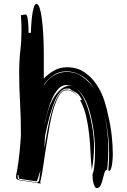

<svg xmlns="http://www.w3.org/2000/svg" viewBox="-20 -931 647 982"><path d="M189 -13Q186 -5 186 -1Q186 2 188 8L69 -11V-15Q62 -15 62 -27Q62 -35 64 -43Q66 -51 67 -56Q75 -104 79.5 -147Q84 -190 87 -238Q87 -332 82.5 -408.5Q78 -485 78 -559Q78 -622 84 -672Q90 -722 90 -776Q90 -814 87 -853L110 -857Q113 -857 116 -853.5Q119 -850 121 -839.5Q123 -829 124.5 -810.5Q126 -792 126 -763H138Q140 -831 147.5 -871Q155 -911 166 -911Q176 -911 183 -889.5Q190 -868 194.5 -832Q199 -796 201.5 -750Q204 -704 204 -655V-529Q224 -551 254.5 -569Q285 -587 322 -587Q376 -587 413.5 -560.5Q451 -534 476 -495.5Q501 -457 514.5 -413.5Q528 -370 534 -337Q539 -317 543.5 -292Q548 -267 551 -241Q554 -215 555.5 -189Q557 -163 557 -141Q557 -138 556.5 -124.5Q556 -111 554 -96Q552 -81 548 -69Q544 -57 537 -57Q535 -57 534 -58Q536 -81 537 -103Q538 -125 538 -148Q538 -201 531 -253Q525 -301 513 -350Q523 -306 528 -263Q534 -217 534 -171Q534 -116 528 -64Q518 -60 513.5 -45Q509 -30 505 -13Q501 4 494.5 17.5Q488 31 474 31Q469 31 465.5 24.5Q462 18 459 8.5Q456 -1 454.5 -12.5Q453 -24 453 -34Q453 -41 455 -46Q457 -51 459 -58Q463 -82 464.5 -106.5Q466 -131 466 -157Q466 -187 463 -224Q460 -261 453 -299Q446 -337 435 -372.5Q424 -408 407.5 -435.5Q391 -463 369 -479.5Q347 -496 319 -496Q297 -496 279.5 -477.5Q262 -459 248.5 -430.5Q235 -402 225.5 -367.5Q216 -333 209 -302V-297Q215 -328 224.5 -360Q234 -392 248.5 -419.5Q263 -447 283 -467Q303 -487 330 -493Q354 -493 373 -476Q392 -459 406.5 -431.5Q421 -404 431.5 -369.5Q442 -335 448.5 -301Q455 -267 458 -236.5Q461 -206 461 -186Q461 -154 458 -122.5Q455 -91 450 -61Q445 -104 443 -151Q441 -198 436 -244Q431 -290 421 -334.5Q411 -379 390 -418L399 -421Q390 -438 382.5 -446Q375 -454 368.5 -458Q362 -462 354 -465.5Q346 -469 336 -478H321Q287 -478 260 -414Q233 -350 210 -234L207 -171Q213 -212 222.5 -264.5Q232 -317 245.5 -363.5Q259 -410 277.5 -441.5Q296 -473 321 -473Q332 -473 347 -466Q362 -459 378 -438Q364 -454 350 -462Q336 -470 325 -470L318 -469Q298 -469 283 -444Q268 -419 255.5 -379.5Q243 -340 234 -289.5Q225 -239 217 -188.5Q209 -138 202.5 -91.5Q196 -45 189 -13ZM169 3Q175 1 176.5 -3Q178 -7 180 -7L187 -60L171 -10L168 -4Q151 -5 135 -8Q121 -10 105.5 -12.5Q90 -15 78 -17Q75 -26 75 -30Q75 -31 75.5 -32Q76 -33 76 -34L69 -35Q71 -19 72.5 -16.5Q74 -14 77 -12ZM411 -535Q391 -549 368 -557.5Q345 -566 320 -566Q280 -566 251 -544.5Q222 -523 204 -497V-494Q213 -507 224.5 -519.5Q236 -532 250 -541.5Q264 -551 282 -557Q300 -563 323 -563Q368 -563 403.5 -537Q439 -511 465 -473Q454 -490 441.5 -506Q429 -522 411 -535ZM511 -357 513 -350Z"/></svg>

Font: Finger Paint
Style: Regular
Weight: 400
Designer: Ralph du Carrois
Foundry: Ralph du Carrois
Version: Version 1.001